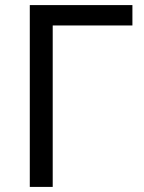

<svg xmlns="http://www.w3.org/2000/svg" viewBox="-20 -734 564 754"><path d="M500 -714V-634H187V0H97V-714Z"/></svg>

Font: Noto IKEA Simplified Chinese
Style: Regular
Weight: 400
Designer: Monotype Design Team
Foundry: Monotype Imaging Inc.
Version: Version 1.100